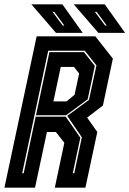

<svg xmlns="http://www.w3.org/2000/svg" viewBox="-40 -868 598 888"><path d="M-19.5 0 129.5 -700H401L482 -597L436 -380L363 -324L410 -257.5L355 0H213.5L257.5 -207.5L218.5 -257.5H177L122 0ZM62.5 -66.5H69.5L125 -328.5H264L331.5 -231L296.5 -66.5H303.5L338.5 -233L271 -332L371.5 -406L406 -565.5L352 -633.5H183ZM126.5 -335 188.5 -627H348L398.5 -563.5L365.5 -408.5L265.5 -335ZM207 -399H268L305 -430L326 -528L302 -558.5H241ZM538.5 -716H415L301 -848H444.5ZM453.5 -750 407 -813H399L446 -750ZM342.5 -716H219L105 -848H248.5ZM257.5 -750 211 -813H203L250 -750Z"/></svg>

Font: Tourney Condensed ExtraBold
Style: Italic
Weight: 800
Width: 3
Italic angle: -12°
Designer: Tyler Finck
Foundry: Etcetera Type Co
Version: Version 1.010; ttfautohint (v1.8.3)